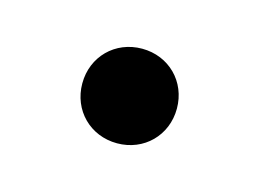

<svg xmlns="http://www.w3.org/2000/svg" viewBox="-34 -143 271 200"><g transform="rotate(15 101.0 -43.0)"><path d="M101 -94C72 -94 50 -72 50 -43C50 -14 72 8 101 8C130 8 152 -14 152 -43C152 -72 130 -94 101 -94Z"/></g></svg>

Font: Juman Normal
Style: Regular
Weight: 300
Designer: Bandar Raffah (Arabic) Julieta Ulanovsky (Latin)
Foundry: Caramella
Version: Version 5.022;PS 005.022;hotconv 1.0.88;makeotf.lib2.5.64775